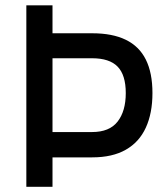

<svg xmlns="http://www.w3.org/2000/svg" viewBox="-20 -714 638 734"><path d="M80.7 0V-693.7H180.7V-586.8H332.6Q410 -586.8 461.1 -561.8Q512.3 -536.8 537.5 -486.2Q562.8 -435.6 562.8 -358.2Q562.8 -281.2 537.5 -226.1Q512.3 -170.9 461.1 -141.7Q410 -112.4 332.6 -112.4H180.7V0ZM180.7 -209.2H331.9Q398.5 -209.2 429.6 -249.2Q460.8 -289.2 460.8 -358.2Q460.8 -427.3 429.6 -459.3Q398.5 -491.3 331.9 -491.3H180.7Z"/></svg>

Font: Titillium Web SemiBold
Style: Regular
Weight: 600
Designer: Mohamed Gaber, Accademia di Belle Arti di Urbino
Foundry: Kief Type Foundry, Accademia di Belle Arti di Urbino
Version: Version 3.000; ttfautohint (v1.8.4)